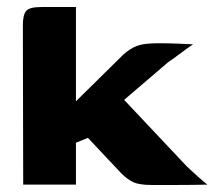

<svg xmlns="http://www.w3.org/2000/svg" viewBox="-20 -525 610 546"><path d="M46 0 45 -453Q45 -483 54.5 -494Q64 -505 97 -505H196V-237L331 -370Q350 -387 369.5 -394.5Q389 -402 429 -402Q459 -402 483.5 -401Q508 -400 529 -399Q524 -396 511 -386.5Q498 -377 484 -366.5Q470 -356 458 -348L333 -241L512 -51Q527 -37 542 -23.5Q557 -10 570 0Q528 1 486.5 1Q445 1 411 1Q376 1 359 -7Q342 -15 325 -32L230 -133L196 -119V0Z"/></svg>

Font: Genos Thin
Style: Bold
Weight: 700
Version: Version 1.010